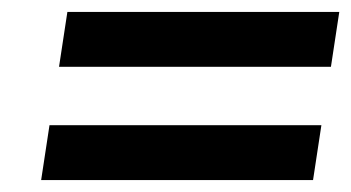

<svg xmlns="http://www.w3.org/2000/svg" viewBox="-20 -445 589 322"><path d="M49 -143H505L519 -235H63ZM79 -333H535L549 -425H93Z"/></svg>

Font: Charger Sport
Style: BdObl
Weight: 700
Designer: Jasper
Foundry: Cannot Into Space Fonts
Version: Version 1.1